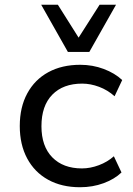

<svg xmlns="http://www.w3.org/2000/svg" viewBox="-20 -777 559 806"><path d="M316 9Q239 9 182 -22.5Q125 -54 94 -112Q63 -170 63 -248Q63 -327 94.5 -385Q126 -443 183 -474Q240 -505 317 -505Q369 -505 415.5 -487.5Q462 -470 493 -441L461 -373Q432 -399 396 -412.5Q360 -426 325 -426Q245 -426 199.5 -379.5Q154 -333 154 -247Q154 -163 199.5 -116.5Q245 -70 324 -70Q359 -70 395 -83.5Q431 -97 458 -121L490 -53Q461 -25 415 -8Q369 9 316 9ZM265 -559 153 -757H223L310 -619L398 -757H467L355 -559Z"/></svg>

Font: Nunito Sans 7pt
Style: Regular
Weight: 400
Designer: Vernon Adams
Foundry: Vernon Adams
Version: Version 3.101;gftools[0.9.27]